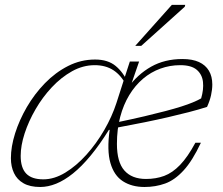

<svg xmlns="http://www.w3.org/2000/svg" viewBox="-20 -736 888 766"><path d="M498.5 -385H489.5Q529 -439.5 583 -470Q637 -500.5 708 -500.5Q747.5 -500.5 773.8 -488.5Q800 -476.5 813.5 -453.8Q827 -431 827 -399Q827 -379 822 -356.2Q817 -333.5 806 -309.5Q771.5 -298.5 732.8 -288.5Q694 -278.5 650.8 -268.5Q607.5 -258.5 557 -248.2Q506.5 -238 447.5 -227L447 -248Q509 -261 556.8 -272.2Q604.5 -283.5 640.5 -293Q676.5 -302.5 703.2 -311Q730 -319.5 749.2 -327.5Q768.5 -335.5 782.5 -343.5Q793 -379 789.8 -409Q786.5 -439 765 -457.5Q743.5 -476 699 -476Q657.5 -476 619.8 -462.2Q582 -448.5 550.5 -421.8Q519 -395 495.8 -356.8Q472.5 -318.5 459.5 -269.5Q446.5 -220.5 446.5 -162Q446.5 -89.5 476.2 -55.8Q506 -22 562.5 -22Q602 -22 635 -34.2Q668 -46.5 698.2 -77.8Q728.5 -109 759.5 -166.5H781.5Q747.5 -94 712.2 -55.8Q677 -17.5 638.8 -3.8Q600.5 10 556.5 10Q506 10 470.5 -12.8Q435 -35.5 420.5 -85.8Q406 -136 417.5 -218H414.5Q377.5 -158.5 341.5 -115Q305.5 -71.5 271.2 -44Q237 -16.5 204.2 -3.2Q171.5 10 140.5 10Q99.5 10 73.8 -4.8Q48 -19.5 35.8 -45.5Q23.5 -71.5 23.5 -105Q23.5 -150.5 40.2 -203.8Q57 -257 87.2 -309Q117.5 -361 159.2 -404Q201 -447 251.8 -472.8Q302.5 -498.5 359.5 -498.5Q410.5 -498.5 441.5 -472.8Q472.5 -447 491 -404.5L483.5 -396Q463.5 -435.5 432.5 -455.8Q401.5 -476 358 -476Q311 -476 267.5 -451.8Q224 -427.5 186.8 -387.8Q149.5 -348 121.8 -300Q94 -252 78.2 -203.5Q62.5 -155 62.5 -114Q62.5 -66.5 84.5 -43.5Q106.5 -20.5 153 -20.5Q196.5 -20.5 240.8 -47.5Q285 -74.5 324.8 -118.8Q364.5 -163 395.8 -217Q427 -271 444.5 -325L475.5 -421.5L498 -490.5H535ZM519.5 -553 665.5 -716.5H719L717 -709L543.5 -553Z"/></svg>

Font: Newsreader 9pt ExtraLight
Style: Italic
Weight: 250
Italic angle: -17°
Designer: Hugues Gentile
Foundry: Production Type
Version: Version 1.003